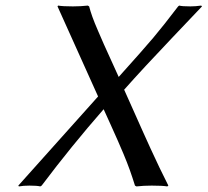

<svg xmlns="http://www.w3.org/2000/svg" viewBox="-20 -668 747 691"><path d="M471.2 2.9 465.8 0Q457 -28.3 447.3 -55.7Q437.5 -83 424.6 -113.8Q411.6 -144.5 403.3 -163.3Q395 -182.1 377.7 -220.5Q360.4 -258.8 353 -274.9Q236.8 -142.1 129.9 0L125 2.9Q113.3 0 85.9 0Q64.5 0 47.9 2.9L45.9 0L333 -320.8L187 -645L189 -647.9Q206.1 -645 242.2 -645Q270.5 -645 295.9 -647.9L300.8 -645Q305.2 -627.9 312.5 -607.4Q319.8 -586.9 333.3 -555.9Q346.7 -524.9 354 -508.3Q361.3 -491.7 381.6 -447.5Q401.9 -403.3 407.2 -391.1Q495.1 -488.8 531.7 -532.2Q568.4 -575.7 621.1 -645L625 -647.9Q635.3 -645 665 -645Q683.6 -645 704.1 -647.9L707 -645Q701.7 -639.2 599.4 -531.7Q497.1 -424.3 426.8 -345.2Q437.5 -321.8 459.7 -271.7Q481.9 -221.7 492.9 -197.3Q503.9 -172.9 521.2 -134.8Q538.6 -96.7 554 -64.7Q569.3 -32.7 585.9 0L582 2.9Q564.9 0 525.9 0Q497.1 0 471.2 2.9Z"/></svg>

Font: Linear Smooth
Style: Italic
Weight: 400
Designer: Philipp H. Poll, Flanker
Foundry: Philipp H. Poll, reworked by Flanker
Version: Version 1.061 | FøM Fix